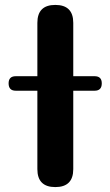

<svg xmlns="http://www.w3.org/2000/svg" viewBox="-20 -761 449 781"><path d="M205 0Q132 0 132 -73V-196V-392H44Q15 -392 15 -422Q15 -451 44 -451H132V-668Q132 -741 205 -741Q278 -741 278 -668V-451H365Q394 -451 394 -422Q394 -392 365 -392H278V-73Q278 0 205 0Z"/></svg>

Font: GenSenRounded JP B
Style: Regular
Weight: 700
Version: Version 1.501;PS 1;hotconv 16.6.51;makeotf.lib2.5.65220